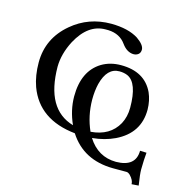

<svg xmlns="http://www.w3.org/2000/svg" viewBox="-94 -535 744 780"><g transform="rotate(15 278.5 -145.0)"><path d="M442.9 87.9Q525.4 86.9 525.9 19L553.2 20Q550.3 48.8 549.8 90.8Q549.8 111.3 557.1 157.2L527.8 159.2Q527.8 142.1 510.3 124Q502 116.2 495.1 116.2H438Q313 115.2 251.5 19Q97.2 2.9 51.3 -121.1Q35.2 -166 35.2 -221.2Q35.2 -322.8 115.2 -390.1Q185.1 -449.2 279.8 -449.2Q351.6 -448.7 394 -421.9Q426.3 -399.4 426.8 -379.9Q426.8 -357.9 404.3 -353.5Q400.4 -353 397 -353Q369.6 -354.5 349.1 -382.8Q323.7 -418.9 274.9 -420.9Q269 -420.9 263.2 -420.9Q189.9 -420.9 143.6 -335Q114.3 -278.8 113.8 -224.1Q115.2 -45.4 235.8 -10.7Q210.4 -66.9 210 -125Q210 -232.4 281.2 -275.9Q316.4 -296.9 361.8 -296.9Q461.4 -296.9 497.6 -220.2Q511.7 -188.5 512.2 -149.9Q512.2 -50.8 418 -5.4Q376 14.6 323.7 19.5Q366.7 87.4 442.9 87.9ZM311.5 -3.4Q392.1 -9.8 425.8 -70.8Q441.9 -101.1 441.9 -139.2Q441.9 -244.1 396 -264.6Q380.9 -271 361.8 -271Q310.1 -271 291.5 -198.7Q284.2 -168.5 284.2 -131.8Q284.7 -63 311.5 -3.4Z"/></g></svg>

Font: Linux Biolinum O
Style: Regular
Weight: 400
Designer: Philipp H. Poll
Foundry: Philipp H. Poll
Version: Version 1.0.4